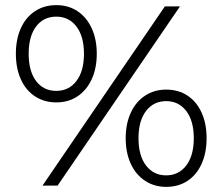

<svg xmlns="http://www.w3.org/2000/svg" viewBox="-20 -725 869 750"><path d="M550.5 -78.5Q580 -40 629 -40Q678 -40 707.5 -78.5Q737 -117 737 -185Q737 -253 707.5 -291.5Q678 -330 629 -330Q580 -330 550.5 -291.5Q521 -253 521 -185Q521 -117 550.5 -78.5ZM629 5Q583 5 547 -18.5Q511 -42 491 -85Q471 -128 471 -185Q471 -242 491 -285Q511 -328 547 -351.5Q583 -375 629 -375Q677 -375 712.5 -351.5Q748 -328 767.5 -285Q787 -242 787 -185Q787 -128 767.5 -85Q748 -42 712.5 -18.5Q677 5 629 5ZM200 -370Q249 -370 278.5 -408.5Q308 -447 308 -515Q308 -583 278.5 -621.5Q249 -660 200 -660Q150 -660 121 -621.5Q92 -583 92 -515Q92 -447 121 -408.5Q150 -370 200 -370ZM282.5 -348.5Q247 -325 200 -325Q153 -325 117 -348.5Q81 -372 61.5 -415Q42 -458 42 -515Q42 -572 61.5 -615Q81 -658 117 -681.5Q153 -705 200 -705Q247 -705 282.5 -681.5Q318 -658 338 -615Q358 -572 358 -515Q358 -458 338 -415Q318 -372 282.5 -348.5ZM146 0 624 -700H683L205 0Z"/></svg>

Font: Modern
Style: Small
Weight: 400
Designer: Julieta Ulanovsky
Foundry: Julieta Ulanovsky
Version: Version 8.000